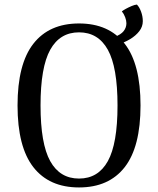

<svg xmlns="http://www.w3.org/2000/svg" viewBox="-20 -810 694 843"><path d="M327 13Q196 13 126.5 -76Q57 -165 57 -347Q57 -529 126.5 -618Q196 -707 327 -707Q458 -707 527.5 -618Q597 -529 597 -347Q597 -165 527.5 -76Q458 13 327 13ZM327 -26Q411 -26 453.5 -102.5Q496 -179 496 -347Q496 -515 453.5 -591.5Q411 -668 327 -668Q243 -668 200.5 -591.5Q158 -515 158 -347Q158 -179 200.5 -102.5Q243 -26 327 -26ZM494 -613 481 -647Q511 -658 523 -673.5Q535 -689 535 -708Q535 -720 529.5 -734.5Q524 -749 515 -760Q521 -765 533 -771.5Q545 -778 558 -783.5Q571 -789 581 -790Q592 -779 599.5 -758.5Q607 -738 607 -717Q607 -693 591.5 -673Q576 -653 551 -638Q526 -623 494 -613Z"/></svg>

Font: Arima Medium
Style: Regular
Weight: 500
Designer: Joana Correia and Natanael Gama
Foundry: NDISCOVER
Version: Version 1.101;gftools[0.9.23]